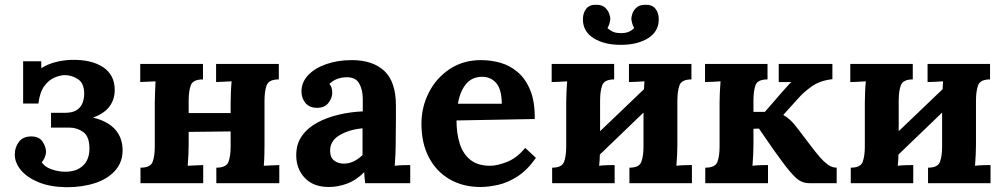

<svg xmlns="http://www.w3.org/2000/svg" viewBox="-20 -768 4204 805"><path d="M259 17Q190 16 141.5 -4Q93 -24 67.5 -55Q42 -86 42 -120Q42 -151 59.5 -173.5Q77 -196 111 -196Q144 -196 158.5 -174Q173 -152 173 -131Q173 -123 168.5 -110.5Q164 -98 155 -88Q166 -69 195 -58.5Q224 -48 254 -48Q301 -48 328 -73.5Q355 -99 355 -145Q355 -196 329 -214.5Q303 -233 271 -233H194V-295H252Q285 -295 302.5 -307Q320 -319 326.5 -337.5Q333 -356 333 -375Q333 -419 307 -436Q281 -453 252 -453Q233 -453 209 -443Q185 -433 166 -407.5Q147 -382 141 -334H77V-511H153V-482Q182 -500 214.5 -508Q247 -516 278 -517Q363 -519 412 -486.5Q461 -454 461 -391Q461 -351 439 -321.5Q417 -292 370 -275Q432 -260 463 -225Q494 -190 494 -138Q494 -88 463 -53Q432 -18 379 -0.5Q326 17 259 17Z M831 -435Q789 -435 780 -410.5Q771 -386 771 -346V-294H947V-339Q947 -353 948 -379Q949 -405 951 -427L886 -424V-500H1149V-435Q1107 -435 1098 -410.5Q1089 -386 1089 -346V-161Q1089 -147 1088.5 -121.5Q1088 -96 1086 -73L1151 -76V0H887V-65Q929 -65 938 -89.5Q947 -114 947 -154V-217L771 -215V-161Q771 -147 770 -121.5Q769 -96 767 -73L832 -76V0H569V-65Q611 -65 620 -89.5Q629 -114 629 -154V-339Q629 -353 630 -379Q631 -405 632 -427L568 -424V-500H831Z M1511 0Q1509 -14 1508.5 -23.5Q1508 -33 1507 -46Q1473 -12 1435 2Q1397 16 1358 16Q1294 16 1258 -22Q1222 -60 1222 -117Q1222 -165 1246.5 -199Q1271 -233 1311.5 -254.5Q1352 -276 1401.5 -287.5Q1451 -299 1501 -301V-353Q1501 -392 1485.5 -419Q1470 -446 1429 -444Q1387 -442 1361 -416Q1369 -407 1371 -396.5Q1373 -386 1373 -378Q1373 -358 1357 -336.5Q1341 -315 1306 -316Q1276 -317 1260 -337Q1244 -357 1244 -384Q1244 -424 1272.5 -453.5Q1301 -483 1349 -499.5Q1397 -516 1455 -516Q1543 -516 1591.5 -470.5Q1640 -425 1640 -325Q1640 -291 1640 -267Q1640 -243 1639.5 -219Q1639 -195 1639 -161Q1639 -147 1638 -121.5Q1637 -96 1635 -73Q1652 -75 1671 -75.5Q1690 -76 1700 -76V0ZM1500 -230Q1444 -225 1403.5 -201Q1363 -177 1364 -134Q1365 -106 1382 -94Q1399 -82 1421 -82Q1444 -82 1464 -92Q1484 -102 1500 -118Z M1994 16Q1921 16 1865 -16.5Q1809 -49 1778 -108.5Q1747 -168 1747 -249Q1747 -319 1778 -380Q1809 -441 1865.5 -478.5Q1922 -516 1997 -516Q2039 -516 2079 -504.5Q2119 -493 2151.5 -465Q2184 -437 2203.5 -389Q2223 -341 2222 -269L1894 -263Q1894 -209 1907.5 -166Q1921 -123 1952 -98Q1983 -73 2035 -73Q2065 -73 2106.5 -89.5Q2148 -106 2182 -148L2227 -106Q2191 -55 2150 -28.5Q2109 -2 2068.5 7Q2028 16 1994 16ZM1900 -333H2084Q2083 -395 2060 -420.5Q2037 -446 2002 -446Q1958 -446 1933 -414.5Q1908 -383 1900 -333Z M2555 -435Q2514 -435 2505 -410.5Q2496 -386 2496 -346V-218L2680 -394Q2681 -412 2682 -427Q2666 -426 2647 -425Q2628 -424 2617 -424V-500H2879V-435Q2838 -435 2829 -410.5Q2820 -386 2820 -346V-161Q2820 -147 2819 -121.5Q2818 -96 2816 -73Q2832 -75 2851.5 -75.5Q2871 -76 2881 -76V0H2619V-65Q2660 -65 2669 -89.5Q2678 -114 2678 -154V-296L2495 -120Q2495 -108 2494 -96Q2493 -84 2492 -73Q2508 -75 2527.5 -75.5Q2547 -76 2557 -76V0H2295V-65Q2336 -65 2345 -89.5Q2354 -114 2354 -154V-339Q2354 -353 2355 -379Q2356 -405 2358 -427Q2342 -426 2323 -425Q2304 -424 2293 -424V-500H2555ZM2583 -580Q2513 -580 2468.5 -608Q2424 -636 2424 -687Q2424 -714 2438 -731.5Q2452 -749 2480 -748Q2504 -748 2516.5 -736.5Q2529 -725 2534 -711Q2539 -697 2539 -689Q2538 -680 2535.5 -670.5Q2533 -661 2527 -650Q2541 -638 2553.5 -633.5Q2566 -629 2583 -629Q2600 -629 2613 -633.5Q2626 -638 2639 -650Q2633 -661 2630.5 -670.5Q2628 -680 2627 -689Q2627 -697 2631.5 -711Q2636 -725 2649 -736.5Q2662 -748 2685 -748Q2714 -749 2728 -731.5Q2742 -714 2742 -687Q2742 -636 2697.5 -608Q2653 -580 2583 -580Z M2937 0V-65Q2979 -65 2988 -89.5Q2997 -114 2997 -154V-339Q2997 -353 2998 -379Q2999 -405 3001 -427Q2985 -426 2966 -425Q2947 -424 2936 -424V-500H3198V-435Q3156 -435 3147.5 -410.5Q3139 -386 3139 -346V-299H3187L3259 -382Q3272 -396 3280.5 -406Q3289 -416 3298 -424H3245V-500H3470V-436Q3417 -430 3383 -405.5Q3349 -381 3328 -357L3264 -286Q3279 -278 3293.5 -264.5Q3308 -251 3329 -223L3396 -135Q3404 -125 3418 -108.5Q3432 -92 3450 -78.5Q3468 -65 3488 -65V0H3373Q3341 0 3317 -22.5Q3293 -45 3262 -87Q3244 -111 3224.5 -138.5Q3205 -166 3188.5 -190.5Q3172 -215 3162 -229L3139 -228V-161Q3139 -147 3138 -121.5Q3137 -96 3135 -73Q3151 -75 3170 -75.5Q3189 -76 3200 -76V0Z M3807 -435Q3766 -435 3757 -410.5Q3748 -386 3748 -346V-218L3932 -394Q3933 -412 3934 -427Q3918 -426 3899 -425Q3880 -424 3869 -424V-500H4131V-435Q4090 -435 4081 -410.5Q4072 -386 4072 -346V-161Q4072 -147 4071 -121.5Q4070 -96 4068 -73Q4084 -75 4103.5 -75.5Q4123 -76 4133 -76V0H3871V-65Q3912 -65 3921 -89.5Q3930 -114 3930 -154V-296L3747 -120Q3747 -108 3746 -96Q3745 -84 3744 -73Q3760 -75 3779.5 -75.5Q3799 -76 3809 -76V0H3547V-65Q3588 -65 3597 -89.5Q3606 -114 3606 -154V-339Q3606 -353 3607 -379Q3608 -405 3610 -427Q3594 -426 3575 -425Q3556 -424 3545 -424V-500H3807Z"/></svg>

Font: Lora
Style: Bold
Weight: 700
Designer: Olga Karpushina, Alexei Vanyashin (Cyrillic)
Foundry: Cyreal
Version: Version 3.006; ttfautohint (v1.8.4.7-5d5b);gftools[0.9.30]